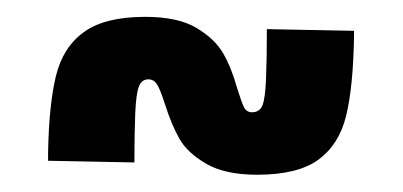

<svg xmlns="http://www.w3.org/2000/svg" viewBox="-20 -395 478 228"><path d="M279.3 -261.7Q288.1 -261.7 291.5 -269.5Q294.9 -277.3 295.9 -301.3Q296.9 -325.2 296.9 -360.4L400.4 -358.4V-351.6Q399.4 -292 391.1 -257.8Q382.8 -223.6 358.4 -205.6Q334 -187.5 285.2 -187.5Q247.1 -187.5 224.6 -200.7Q202.1 -213.9 192.9 -230.5Q183.6 -247.1 175.8 -271.5Q170.9 -287.1 167 -293.9Q163.1 -300.8 156.2 -300.8Q148.4 -300.8 145 -292.5Q141.6 -284.2 140.6 -260.3Q139.6 -236.3 139.6 -202.1L37.1 -204.1Q37.1 -206.1 37.1 -209Q37.1 -211.9 37.1 -213.9Q38.1 -270.5 46.4 -304.7Q54.7 -338.9 79.6 -356.9Q104.5 -375 152.3 -375Q191.4 -375 213.4 -361.8Q235.4 -348.6 245.1 -331.5Q254.9 -314.5 261.7 -290Q266.6 -274.4 269.5 -268.1Q272.5 -261.7 279.3 -261.7Z"/></svg>

Font: Sudo Variable
Style: Regular
Weight: 400
Monospace: yes
Designer: Jens Kutilek
Foundry: Jens Kutilek
Version: Version 0.040